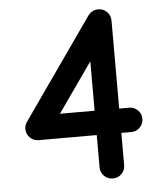

<svg xmlns="http://www.w3.org/2000/svg" viewBox="-51 -725 661 778"><g transform="rotate(-5 280.0 -336.0)"><path d="M427 -272H467Q468 -272 468 -272Q488 -272 502.5 -257.5Q517 -243 517 -222.5Q517 -202 502.5 -187.5Q488 -173 468 -173Q468 -173 467 -173H427V-42Q427 -21 412.5 -6.5Q398 8 377 8Q356 8 341.5 -6.5Q327 -21 327 -42V-173H90Q70 -173 55.5 -187.5Q41 -202 41 -223Q41 -238 50 -251L336 -659Q351 -679 376 -680Q377 -680 377 -680Q398 -680 412.5 -665.5Q427 -651 427 -630ZM327 -272V-473L186 -272Z"/></g></svg>

Font: Brass Mono
Style: Bold
Weight: 700
Monospace: yes
Version: Version 1.100; ttfautohint (v1.8.3) -l 8 -r 50 -G 200 -x 14 